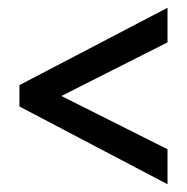

<svg xmlns="http://www.w3.org/2000/svg" viewBox="-20 -576 481 494"><path d="M411 -102 30 -302V-357L411 -556V-467L138 -329L411 -192Z"/></svg>

Font: Noto Sans Telugu ExtraCondensed Medium
Style: Regular
Weight: 500
Width: 2
Designer: Jelle Bosma - Monotype Design Team
Foundry: Monotype Imaging Inc.
Version: Version 2.005; ttfautohint (v1.8.4.7-5d5b)